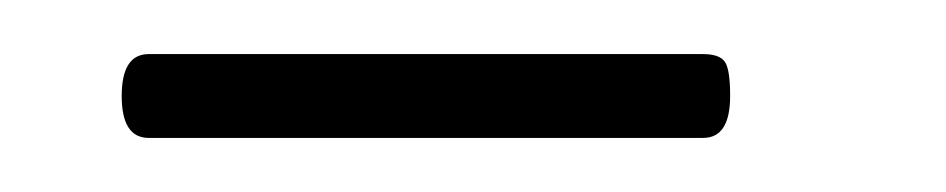

<svg xmlns="http://www.w3.org/2000/svg" viewBox="-20 -561 350 71"><path d="M25 -525.5Q25 -541 35 -541H240Q246 -541 248 -538.2Q250 -535.5 250 -525.5Q250 -510 240 -510H35Q25 -510 25 -525.5Z"/></svg>

Font: Fraunces 144pt S000
Style: Regular
Weight: 400
Version: Version 1.000; ttfautohint (v1.8.3)